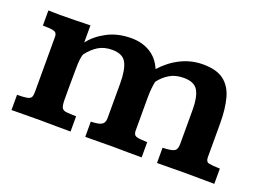

<svg xmlns="http://www.w3.org/2000/svg" viewBox="-74 -624 1092 798"><g transform="rotate(20 471.5 -225.5)"><path d="M23.9 0V-67.4Q54.2 -67.4 68.1 -70.3Q82 -73.2 85.9 -80.8Q89.8 -88.4 89.8 -102.5V-348.6Q89.8 -366.7 74.5 -370.6Q59.1 -374.5 26.4 -374.5V-441.4Q39.1 -441.4 50.8 -440.9Q62.5 -440.4 76.2 -440.4Q109.9 -440.4 143.3 -441.2Q176.8 -441.9 211.9 -442.9V-367.2Q239.7 -403.3 285.4 -427.2Q331.1 -451.2 390.6 -451.2Q439 -451.2 474.9 -429.2Q510.7 -407.2 528.3 -364.7Q565.4 -405.8 611.1 -428.2Q656.7 -450.7 708 -450.7Q767.6 -450.7 800 -426.3Q832.5 -401.9 845.2 -355.5Q857.9 -309.1 857.9 -243.2V-94.2Q857.9 -74.7 871.8 -71.5Q885.7 -68.4 920.9 -67.4V0Q891.1 0 861.6 -0.5Q832 -1 794.4 -1Q758.3 -1 728.3 -0.5Q698.2 0 667.5 0V-67.4Q704.6 -68.4 717.8 -75.4Q731 -82.5 731 -106.4V-259.3Q731 -314.5 714.8 -342.5Q698.7 -370.6 651.9 -370.6Q614.7 -370.6 588.9 -354.7Q563 -338.9 544.9 -314.5Q541.5 -298.3 539.8 -280.3Q538.1 -262.2 538.1 -241.7V-96.2Q538.1 -76.7 551 -72.5Q564 -68.4 599.6 -67.4V0Q569.8 0 541.7 -0.2Q513.7 -0.5 472.7 -1Q435.1 -1 407 -0.5Q378.9 0 350.1 0V-67.4Q385.3 -68.4 397.9 -76.4Q410.6 -84.5 410.6 -104V-259.3Q410.6 -318.4 395 -348.4Q379.4 -378.4 332.5 -378.4Q297.4 -378.4 272.2 -363.3Q247.1 -348.1 225.6 -320.3Q221.7 -314.9 219.2 -296.4Q216.8 -277.8 216.8 -250Q216.8 -236.3 216.6 -216.3Q216.3 -196.3 216.3 -175.8Q216.3 -155.3 216.3 -139.2Q216.3 -123 216.3 -117.7Q216.3 -92.3 221.2 -81.8Q226.1 -71.3 241 -69.6Q255.9 -67.9 285.2 -67.4V0Q252.9 0 222.7 -0.2Q192.4 -0.5 149.4 -1Q110.8 -1 82 -0.5Q53.2 0 23.9 0Z"/></g></svg>

Font: Kameron SemiBold
Style: Regular
Weight: 600
Designer: Vernon Adams
Foundry: Vernon Adams
Version: Version 1.100